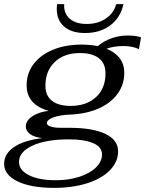

<svg xmlns="http://www.w3.org/2000/svg" viewBox="-36 -716 703 930"><path d="M563 -493Q516 -493 480 -480Q522 -463 544 -433.5Q566 -404 566 -363Q566 -306 533 -261Q500 -216 440.5 -190Q381 -164 302 -161Q255 -159 223 -147.5Q191 -136 191 -120Q191 -109 209.5 -103Q228 -97 256 -97H299Q413 -97 474.5 -67.5Q536 -38 536 17Q536 68 496.5 108.5Q457 149 386.5 171.5Q316 194 226 194Q114 194 49 162.5Q-16 131 -16 78Q-16 29 31.5 -3.5Q79 -36 169 -47Q128 -52 108.5 -67.5Q89 -83 89 -103Q89 -132 121 -153Q153 -174 200 -179Q93 -209 93 -303Q93 -361 126.5 -405.5Q160 -450 220.5 -475Q281 -500 359 -500Q396 -500 438 -493Q468 -518 505 -531Q542 -544 582 -544Q623 -544 647 -535L637 -478Q605 -493 563 -493ZM475 -361Q475 -409 443 -434Q411 -459 351 -459Q275 -459 229.5 -416Q184 -373 184 -300Q184 -253 215.5 -228Q247 -203 306 -203Q383 -203 429 -245.5Q475 -288 475 -361ZM56 69Q56 108 104 132.5Q152 157 234 157Q297 157 348 140.5Q399 124 428.5 95.5Q458 67 458 32Q458 -5 414.5 -23Q371 -41 298 -41Q188 -41 122 -11Q56 19 56 69ZM239 -673Q239 -688 240 -696H275Q272 -652 301 -626Q330 -600 384 -600Q438 -600 476.5 -626Q515 -652 527 -696H562Q548 -631 498.5 -593.5Q449 -556 376 -556Q311 -556 275 -587Q239 -618 239 -673Z"/></svg>

Font: Fahkwang
Style: Italic
Weight: 400
Italic angle: -10°
Version: Version 1.000; ttfautohint (v1.6)